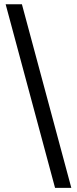

<svg xmlns="http://www.w3.org/2000/svg" viewBox="-20 -782 365 911"><path d="M241.2 109.4 6.8 -761.7H84L318.4 109.4Z"/></svg>

Font: Inter Khmer Looped
Style: Regular
Weight: 400
Designer: Rasmus Andersson, Sovichet Tep
Foundry: Anagata Design
Version: Version 1.000